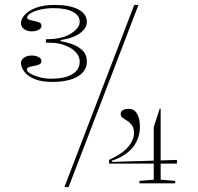

<svg xmlns="http://www.w3.org/2000/svg" viewBox="-20 -743 802 778"><path d="M193 -411Q149 -411 120.5 -422.5Q92 -434 78.5 -452.5Q65 -471 65 -487Q65 -500 77 -509Q89 -518 108 -518Q124 -518 136 -512Q148 -506 148 -495Q148 -486 139 -482Q130 -478 118 -476Q106 -474 97.5 -471Q89 -468 89 -462Q89 -453 103.5 -444.5Q118 -436 140.5 -430Q163 -424 187 -424Q242 -424 272.5 -442Q303 -460 303 -494Q303 -514 287.5 -531Q272 -548 244 -559Q216 -570 180 -570H166V-584Q232 -584 267.5 -607Q303 -630 303 -654Q303 -681 274.5 -695.5Q246 -710 197 -710Q170 -710 145 -704.5Q120 -699 105 -690Q90 -681 90 -671Q90 -666 99 -663Q108 -660 119 -658Q130 -656 139 -652Q148 -648 148 -639Q148 -628 136 -622Q124 -616 108 -616Q89 -616 77 -625.5Q65 -635 65 -650Q65 -665 79.5 -682Q94 -699 124.5 -711Q155 -723 203 -723Q262 -723 297 -705Q332 -687 332 -654Q332 -634 315.5 -618Q299 -602 275 -593Q251 -584 226 -581V-576Q251 -572 275 -563Q299 -554 315.5 -537.5Q332 -521 332 -494Q332 -474 322 -458.5Q312 -443 294 -432.5Q276 -422 250 -416.5Q224 -411 193 -411ZM422 -80V-95Q439 -103 458.5 -114.5Q478 -126 493 -141Q506 -154 514.5 -170.5Q523 -187 523 -204Q523 -224 514.5 -235.5Q506 -247 495.5 -253.5Q485 -260 477 -265.5Q469 -271 469 -281Q469 -291 477.5 -296.5Q486 -302 502 -302Q524 -302 535.5 -282Q547 -262 547 -227Q547 -203 537 -178Q527 -153 508 -135Q494 -121 475 -110Q456 -99 433 -92V-87L603 -92V-228L627 -302H631V-93L697 -95V-80H631V-15L690 -10V0H545V-10L603 -15V-80ZM241 15 524 -723H541L258 15Z"/></svg>

Font: Kalnia SemiExpanded ExtraLight
Style: Regular
Weight: 250
Width: 6
Designer: Frida Medrano
Foundry: Frida Medrano
Version: Version 1.105